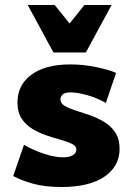

<svg xmlns="http://www.w3.org/2000/svg" viewBox="-20 -741 527 769"><path d="M286 -141Q286 -156 269 -164.5Q252 -173 225 -180.5Q198 -188 168 -198Q138 -208 111 -224Q84 -240 67 -265.5Q50 -291 50 -331Q50 -401 106 -442Q162 -483 261 -483Q315 -483 366.5 -472Q418 -461 445 -449L404 -329Q364 -351 325.5 -361Q287 -371 263 -371Q239 -371 230.5 -362Q222 -353 222 -343Q222 -327 239 -317Q256 -307 283 -298.5Q310 -290 340 -279.5Q370 -269 397.5 -252.5Q425 -236 442 -210Q459 -184 459 -145Q459 -75 398.5 -33.5Q338 8 226 8Q158 8 109.5 -6Q61 -20 33 -36L76 -161Q114 -139 156.5 -125Q199 -111 233 -111Q259 -111 272.5 -120Q286 -129 286 -141ZM194 -531 227 -607 318 -721H427L324 -531ZM194 -531 91 -721H199L291 -607L324 -531Z"/></svg>

Font: Ysabeau SC Black
Style: Regular
Weight: 900
Designer: Christian Thalmann (Catharsis Fonts)
Version: Version 2.001;gftools[0.9.30]; featfreeze: smcp